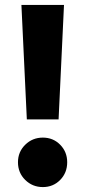

<svg xmlns="http://www.w3.org/2000/svg" viewBox="-20 -748 347 780"><path d="M67 -728H240L218 -263H89ZM154 12Q112 12 82.5 -17Q53 -46 53 -89Q53 -131 82.5 -160Q112 -189 154 -189Q196 -189 224.5 -160Q253 -131 253 -89Q253 -46 224.5 -17Q196 12 154 12Z"/></svg>

Font: Murecho
Style: Bold
Weight: 700
Designer: Neil Summerour
Foundry: Positype
Version: Version 1.010; ttfautohint (v1.8.3)